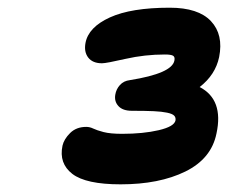

<svg xmlns="http://www.w3.org/2000/svg" viewBox="-20 -878 595 501"><path d="M294.9 -397Q204.1 -397 168.7 -424.3Q133.3 -451.7 143.1 -498Q147 -515.1 163.1 -531Q179.2 -546.9 205.1 -546.9Q214.4 -546.9 223.4 -542.5Q232.4 -538.1 250.2 -533.4Q268.1 -528.8 298.8 -528.8Q353.5 -528.8 394.3 -538.3Q435.1 -547.9 438 -564Q439 -571.8 434.3 -576.4Q429.7 -581.1 416 -584Q402.3 -586.9 380.9 -587.9Q359.4 -588.9 324.2 -588.9Q300.3 -588.9 289.1 -601.1Q277.8 -613.3 280.8 -630.9Q283.2 -645.5 293 -656.2Q302.7 -667 318.8 -668.9Q429.2 -686.5 435.1 -720.2Q437 -729.5 431.4 -732.7Q425.8 -735.8 410.2 -735.8Q357.9 -735.8 307.6 -724.4Q257.3 -712.9 246.1 -712.9Q221.7 -712.9 210.2 -727.8Q198.7 -742.7 203.1 -766.1Q210.9 -807.1 266.6 -832.5Q322.3 -857.9 422.9 -857.9Q497.6 -857.9 530.5 -822.8Q563.5 -787.6 551.8 -729Q542 -682.6 501 -650.9Q564 -618.2 544.9 -529.8Q531.7 -463.9 463.6 -430.4Q395.5 -397 294.9 -397Z"/></svg>

Font: Shantell Sans Bouncy
Style: Bold Italic
Weight: 700
Italic angle: -11.31°
Designer: Stephen Nixon, Anya Danilova, Shantell Martin
Foundry: Arrow Type
Version: Version 1.006;[9816181b4]